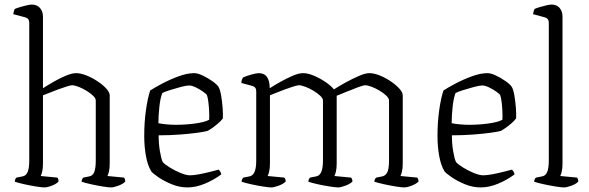

<svg xmlns="http://www.w3.org/2000/svg" viewBox="-20 -820 2577 840"><path d="M174 0Q164 0 138.5 -4Q113 -8 86 -14Q59 -20 45 -25Q45 -31 47 -36Q49 -41 52 -43L77 -48Q93 -50 100.5 -66.5Q108 -83 108 -118V-721Q108 -739 91 -744L38 -758Q39 -765 41 -771.5Q43 -778 45 -781Q54 -785 69 -789.5Q84 -794 98 -797Q112 -800 119 -800Q142 -800 155 -785Q168 -770 168 -747V-434Q188 -447 215 -462.5Q242 -478 268.5 -489Q295 -500 313 -500Q333 -500 358 -490Q383 -480 406.5 -464.5Q430 -449 445 -432.5Q460 -416 460 -403V-105Q460 -83 456.5 -69Q453 -55 450 -50L523 -43Q524 -41 526 -36.5Q528 -32 528 -26Q520 -16 499 -8Q478 0 465 0Q455 0 430 -4Q405 -8 378 -14Q351 -20 337 -25Q337 -31 339.5 -36Q342 -41 344 -43L369 -48Q385 -50 392 -66.5Q399 -83 399 -118V-380Q399 -390 387 -401.5Q375 -413 357.5 -423.5Q340 -434 323 -440.5Q306 -447 295 -447Q289 -447 271.5 -441.5Q254 -436 233.5 -428.5Q213 -421 195 -413.5Q177 -406 168 -403V-105Q168 -83 164.5 -69Q161 -55 158 -50L231 -43Q233 -41 234.5 -36.5Q236 -32 236 -26Q228 -16 207.5 -8Q187 0 174 0Z M800 0Q765 0 731 -14Q697 -28 672.5 -45Q648 -62 642 -70Q626 -96 618.5 -137.5Q611 -179 611 -225Q611 -285 618.5 -338Q626 -391 637 -424Q655 -436 689 -454Q723 -472 761 -486Q799 -500 830 -500Q845 -500 867 -489.5Q889 -479 909 -465Q929 -451 936 -440Q943 -428 947.5 -402Q952 -376 954 -348Q956 -320 955 -302Q947 -291 933.5 -279.5Q920 -268 907 -259Q894 -250 887 -247Q877 -244 845.5 -239.5Q814 -235 768.5 -231.5Q723 -228 674 -228Q674 -192 679.5 -159Q685 -126 692 -111Q702 -100 724 -86.5Q746 -73 770.5 -63Q795 -53 811 -53Q828 -53 853.5 -58Q879 -63 902.5 -69Q926 -75 937 -78Q940 -75 943.5 -69.5Q947 -64 948 -57Q916 -33 876.5 -16.5Q837 0 800 0ZM750 -274Q791 -274 832.5 -279.5Q874 -285 895 -296Q896 -312 895 -333.5Q894 -355 891.5 -374.5Q889 -394 885 -405Q881 -410 867 -420Q853 -430 836 -438Q819 -446 807 -446Q795 -446 770.5 -439.5Q746 -433 722.5 -425.5Q699 -418 690 -413Q681 -390 677 -350.5Q673 -311 673 -281Q687 -278 708 -276Q729 -274 750 -274Z M1166 0Q1157 0 1131 -4Q1105 -8 1078 -14Q1051 -20 1037 -25Q1037 -31 1039.5 -36Q1042 -41 1044 -43L1070 -48Q1085 -50 1093 -66.5Q1101 -83 1101 -118V-421Q1101 -439 1084 -444L1036 -457Q1036 -465 1038.5 -471.5Q1041 -478 1043 -481Q1056 -487 1078.5 -493.5Q1101 -500 1112 -500Q1137 -500 1148.5 -482.5Q1160 -465 1160 -434Q1180 -447 1207 -462Q1234 -477 1260.5 -488.5Q1287 -500 1306 -500Q1327 -500 1353 -489Q1379 -478 1403 -462Q1427 -446 1441 -429Q1461 -442 1491 -458.5Q1521 -475 1549.5 -487.5Q1578 -500 1596 -500Q1616 -500 1641 -490Q1666 -480 1689 -464.5Q1712 -449 1727 -432.5Q1742 -416 1742 -403V-105Q1742 -83 1738.5 -69Q1735 -55 1732 -50L1806 -43Q1807 -41 1809 -36.5Q1811 -32 1811 -26Q1802 -16 1781.5 -8Q1761 0 1748 0Q1738 0 1712.5 -4Q1687 -8 1660 -14Q1633 -20 1618 -25Q1618 -31 1620.5 -36Q1623 -41 1626 -43L1651 -48Q1665 -50 1673.5 -64.5Q1682 -79 1682 -118V-380Q1682 -390 1670 -401.5Q1658 -413 1640.5 -423.5Q1623 -434 1605.5 -440.5Q1588 -447 1578 -447Q1570 -447 1545.5 -438Q1521 -429 1494.5 -418Q1468 -407 1453 -401V-105Q1453 -83 1449.5 -69Q1446 -55 1443 -50L1516 -43Q1518 -41 1520 -36.5Q1522 -32 1522 -26Q1513 -16 1492 -8Q1471 0 1459 0Q1449 0 1423 -4Q1397 -8 1370 -14Q1343 -20 1329 -25Q1329 -31 1331.5 -36Q1334 -41 1336 -43L1362 -48Q1377 -50 1385 -66.5Q1393 -83 1393 -118V-380Q1393 -390 1380.5 -401.5Q1368 -413 1350.5 -423.5Q1333 -434 1315.5 -440.5Q1298 -447 1288 -447Q1281 -447 1263.5 -441.5Q1246 -436 1225.5 -428.5Q1205 -421 1187 -413.5Q1169 -406 1161 -403V-105Q1161 -83 1157.5 -69Q1154 -55 1151 -50L1224 -43Q1226 -41 1228 -36.5Q1230 -32 1230 -26Q1221 -16 1200 -8Q1179 0 1166 0Z M2083 0Q2048 0 2014 -14Q1980 -28 1955.5 -45Q1931 -62 1925 -70Q1909 -96 1901.5 -137.5Q1894 -179 1894 -225Q1894 -285 1901.5 -338Q1909 -391 1920 -424Q1938 -436 1972 -454Q2006 -472 2044 -486Q2082 -500 2113 -500Q2128 -500 2150 -489.5Q2172 -479 2192 -465Q2212 -451 2219 -440Q2226 -428 2230.5 -402Q2235 -376 2237 -348Q2239 -320 2238 -302Q2230 -291 2216.5 -279.5Q2203 -268 2190 -259Q2177 -250 2170 -247Q2160 -244 2128.5 -239.5Q2097 -235 2051.5 -231.5Q2006 -228 1957 -228Q1957 -192 1962.5 -159Q1968 -126 1975 -111Q1985 -100 2007 -86.5Q2029 -73 2053.5 -63Q2078 -53 2094 -53Q2111 -53 2136.5 -58Q2162 -63 2185.5 -69Q2209 -75 2220 -78Q2223 -75 2226.5 -69.5Q2230 -64 2231 -57Q2199 -33 2159.5 -16.5Q2120 0 2083 0ZM2033 -274Q2074 -274 2115.5 -279.5Q2157 -285 2178 -296Q2179 -312 2178 -333.5Q2177 -355 2174.5 -374.5Q2172 -394 2168 -405Q2164 -410 2150 -420Q2136 -430 2119 -438Q2102 -446 2090 -446Q2078 -446 2053.5 -439.5Q2029 -433 2005.5 -425.5Q1982 -418 1973 -413Q1964 -390 1960 -350.5Q1956 -311 1956 -281Q1970 -278 1991 -276Q2012 -274 2033 -274Z M2447 0Q2437 0 2411.5 -4Q2386 -8 2358.5 -14Q2331 -20 2317 -25Q2317 -31 2319.5 -36Q2322 -41 2325 -43L2350 -48Q2366 -50 2373.5 -66.5Q2381 -83 2381 -118V-721Q2381 -739 2364 -744L2312 -758Q2313 -765 2315 -771.5Q2317 -778 2319 -781Q2328 -785 2343 -789.5Q2358 -794 2372 -797Q2386 -800 2393 -800Q2416 -800 2428.5 -785Q2441 -770 2441 -747V-105Q2441 -83 2437.5 -69Q2434 -55 2431 -50L2505 -43Q2506 -41 2508 -36.5Q2510 -32 2510 -26Q2502 -16 2481 -8Q2460 0 2447 0Z"/></svg>

Font: Texturina 72pt ExtraLight
Style: Regular
Weight: 200
Designer: Guillermo Torres Carreño
Foundry: Omnibus-Type
Version: Version 1.002; ttfautohint (v1.8.3)